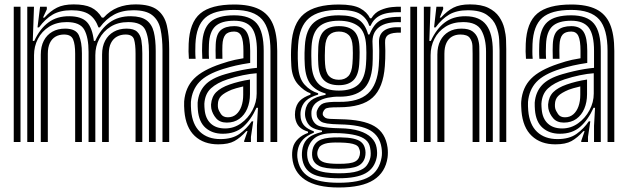

<svg xmlns="http://www.w3.org/2000/svg" viewBox="-20 -630 2785 852"><path d="M701 0V-405.8Q701 -459.8 692.4 -499.9Q683.8 -540 656.2 -562.2Q628.8 -584.5 572 -584.5Q522.2 -584.5 486.4 -565.2Q450.5 -546 423 -508.5H417Q402.5 -548.2 375.1 -566.4Q347.8 -584.5 297 -584.5Q247.2 -584.5 214 -565.4Q180.8 -546.2 153.2 -508.5H146.5L157.8 -600H187.5L188 -589L170.8 -552H177.2Q204 -581.5 232.8 -596Q261.5 -610.5 306.8 -610.5Q355.8 -610.5 384.5 -596.8Q413.2 -583 432 -552H440Q467.8 -582.8 503 -596.6Q538.2 -610.5 581.8 -610.5Q646.5 -610.5 678.4 -585.9Q710.2 -561.2 720.5 -516.5Q730.8 -471.8 730.8 -411.8V0ZM41 0V-600H71V0ZM161 0V-388Q161 -423.8 174.4 -449.5Q187.8 -475.2 212 -489.1Q236.2 -503 268.8 -503Q316.8 -503 330.1 -473.2Q343.5 -443.5 343.5 -393.8V0H313.5V-392Q313.5 -433 304.5 -454.9Q295.5 -476.8 264.2 -476.8Q242.8 -476.8 226.5 -467.4Q210.2 -458 201.2 -439.1Q192.2 -420.2 192.2 -391.2V0ZM101 0V-600H130.8L125.5 -448.5H132.2Q156.8 -502.2 194.8 -530.4Q232.8 -558.5 287.8 -558Q342.2 -557.5 366 -531.8Q389.8 -506 396.5 -448.5H402.5Q427 -502.2 466.4 -530.4Q505.8 -558.5 560.8 -558Q606.8 -557.5 630.5 -539.8Q654.2 -522 662.6 -487.9Q671 -453.8 671 -403.8V0H641V-399.8Q641 -463.5 624.6 -497.8Q608.2 -532 549.5 -532Q503.5 -532 470.6 -511.4Q437.8 -490.8 420.4 -457.4Q403 -424 403 -385.2V0H373V-399.8Q373 -463.5 354.2 -497.8Q335.5 -532 276.5 -532Q230.5 -532 197.9 -511.4Q165.2 -490.8 148.1 -457.4Q131 -424 131 -385.2V0ZM433 0V-388Q433 -423.8 446.6 -449.5Q460.2 -475.2 484.8 -489.1Q509.2 -503 541.8 -503Q573.8 -503 588.5 -489.1Q603.2 -475.2 607.4 -450.8Q611.5 -426.2 611.5 -393.8V0H581.5V-392Q581.5 -433 574.9 -454.9Q568.2 -476.8 537.2 -476.8Q515.8 -476.8 498.9 -467.4Q482 -458 472.4 -439.1Q462.8 -420.2 462.8 -391.2V0Z M1180.2 0V-404Q1180.2 -501.5 1143 -543.8Q1105.8 -586 1019.2 -586Q930.2 -586 890.5 -550.9Q850.8 -515.8 847.2 -434.8Q846.8 -419.5 846.6 -402.8Q846.5 -386 848 -369.2H818.2Q816.8 -387 816.6 -401.4Q816.5 -415.8 817.2 -436Q821 -530 868.5 -570Q916 -610 1019.2 -610Q1087.8 -610 1129.8 -589.1Q1171.8 -568.2 1191 -523Q1210.2 -477.8 1210.2 -404V0ZM978.8 -60Q1017.5 -60 1049.2 -82.6Q1081 -105.2 1100 -140.8Q1119 -176.2 1119 -214.8V-305Q1091.5 -303.2 1057.4 -296.1Q1023.2 -289 989.8 -278Q943 -262.5 916.2 -238Q889.5 -213.5 886.8 -169.5Q886.5 -162.8 887.1 -155.9Q887.8 -149 888 -144.8Q891.5 -104 915 -82Q938.5 -60 978.8 -60ZM986.5 -86Q955.5 -86 939.1 -105.1Q922.8 -124.2 917.8 -147.5Q917.2 -150.5 916.8 -157Q916.2 -163.5 916.5 -166.5Q919.2 -201 939.4 -221.1Q959.5 -241.2 998.8 -255Q1018.5 -262 1042.5 -267.9Q1066.5 -273.8 1089.2 -277V-212Q1089.2 -176.5 1077.1 -147.9Q1065 -119.2 1042 -102.6Q1019 -86 986.5 -86ZM991 -109.5Q1012.8 -109.5 1028 -122.5Q1043.2 -135.5 1051.2 -158Q1059.2 -180.5 1059.2 -209.2V-246.5Q1041 -242.2 1028.1 -238.5Q1015.2 -234.8 1008.2 -232Q975 -218.2 961.1 -204Q947.2 -189.8 946.8 -166.8Q946.8 -162 946.8 -158.1Q946.8 -154.2 947.8 -150Q950.8 -137.8 960.6 -123.6Q970.5 -109.5 991 -109.5ZM948.5 10.5Q883.8 10.5 844.1 -26.8Q804.5 -64 798.2 -137Q797.5 -146.2 797 -159.4Q796.5 -172.5 797.2 -180.2Q802.5 -241.8 840.6 -280.6Q878.8 -319.5 961 -346.8Q980.2 -353.2 993.9 -357.2Q1007.5 -361.2 1022.5 -364.5Q1037.5 -367.8 1060.2 -371.5V-404.2Q1060.2 -450.2 1050.9 -470.1Q1041.5 -490 1019.2 -490Q992 -490 980.1 -475.6Q968.2 -461.2 967 -429.5Q966.8 -424.2 966.5 -406Q966.2 -387.8 967 -369.2H937.2Q936.2 -391.5 936.6 -406.9Q937 -422.2 937.2 -432.8Q939.2 -479 960 -496.5Q980.8 -514 1019.2 -514Q1057.8 -514 1074 -488.5Q1090.2 -463 1090.2 -404.2V-350.8Q1053.2 -345.2 1026.5 -339.1Q999.8 -333 970.8 -324Q897 -300.8 864.5 -266Q832 -231.2 827.2 -177.8Q826.8 -170.5 827.1 -159.2Q827.5 -148 828.2 -139.5Q833.5 -77.2 867.5 -45Q901.5 -12.8 958.2 -12.8Q1010.5 -12.8 1042.8 -35.9Q1075 -59 1097 -91.5H1103.8L1093.5 -22.5V0H1063.8L1063.2 -4L1078.5 -48H1073Q1046.5 -18.5 1020.2 -4Q994 10.5 948.5 10.5ZM1120.2 0.2V-72L1124.8 -151.5H1118Q1094 -98.2 1058.8 -67.2Q1023.5 -36.2 967.5 -36.5Q921.8 -36.8 892.1 -62.8Q862.5 -88.8 858 -142.2Q857.8 -147.2 857.1 -157.6Q856.5 -168 857 -174.5Q861.2 -221.8 889.4 -252.2Q917.5 -282.8 980.2 -301Q1006 -308.5 1030.5 -314.1Q1055 -319.8 1077.6 -323.5Q1100.2 -327.2 1120.2 -329V-404Q1120.2 -475.8 1097 -506.9Q1073.8 -538 1019.2 -538Q962 -538 935.8 -513.6Q909.5 -489.2 907.2 -433.5Q906.8 -419 906.5 -403Q906.2 -387 907.5 -369.2H877.8Q876.5 -388.5 876.6 -404.4Q876.8 -420.2 877.2 -434Q880 -502.5 913 -532.2Q946 -562 1019.2 -562Q1089.5 -562 1119.9 -525.4Q1150.2 -488.8 1150.2 -404V0.2Z M1483 202Q1385.5 202 1334 167.9Q1282.5 133.8 1276.8 69Q1275.8 58 1276.5 46.6Q1277.2 35.2 1279.8 25Q1284.8 3.5 1303 -14Q1321.2 -31.5 1346.8 -40V-46Q1321.8 -53.2 1308 -67.4Q1294.2 -81.5 1289.8 -107Q1288.8 -112.2 1288.8 -121Q1288.8 -129.8 1289.8 -136.8Q1294 -165.8 1310.4 -182.5Q1326.8 -199.2 1357.8 -210V-216Q1329.8 -225.5 1302.9 -255.2Q1276 -285 1272.8 -337Q1272 -351 1271.6 -363Q1271.2 -375 1271.2 -386.1Q1271.2 -397.2 1271.6 -408Q1272 -418.8 1272.8 -430Q1278.5 -526.5 1328.9 -568.2Q1379.2 -610 1483.8 -610Q1547 -610 1578 -593.2Q1609 -576.5 1622 -549H1628Q1643 -574 1668.4 -585Q1693.8 -596 1719 -598.5Q1744.2 -601 1758.8 -600V-576Q1700 -577.2 1668.9 -562.4Q1637.8 -547.5 1624.5 -515.5H1618.5Q1608.5 -548.2 1579.5 -567.1Q1550.5 -586 1483.8 -586Q1395 -586 1351.4 -549.5Q1307.8 -513 1302.8 -429Q1301.8 -412.2 1301.4 -397.8Q1301 -383.2 1301.4 -368.9Q1301.8 -354.5 1302.8 -338Q1306.2 -282.2 1332 -254.1Q1357.8 -226 1391.8 -216.2V-210.2Q1355.2 -199.5 1337.2 -182.4Q1319.2 -165.2 1314.5 -137.5Q1313.2 -129.8 1313.4 -121.6Q1313.5 -113.5 1314.5 -106.2Q1318 -84.8 1331.8 -70.9Q1345.5 -57 1372.8 -47.2V-41.2Q1341 -28 1325.8 -12Q1310.5 4 1304 24.8Q1300.8 35.5 1299.6 46.9Q1298.5 58.2 1299.5 68.5Q1306.5 127 1350 154Q1393.5 181 1483 181Q1575.2 181 1619.1 154.1Q1663 127.2 1673.2 69Q1675 59.5 1674.9 48.1Q1674.8 36.8 1673 25.2Q1665 -27 1622.6 -51.6Q1580.2 -76.2 1488.8 -78Q1451 -78.8 1431.8 -81.9Q1412.5 -85 1403.9 -91Q1395.2 -97 1389.5 -106Q1386 -111.8 1385.1 -122Q1384.2 -132.2 1386.2 -138Q1395.8 -164 1414.8 -171.4Q1433.8 -178.8 1483.8 -178Q1571 -176.8 1612.9 -215.2Q1654.8 -253.8 1660.8 -338Q1662 -353.8 1662.5 -370.6Q1663 -387.5 1662.9 -404.9Q1662.8 -422.2 1661.8 -439.8Q1660 -476.8 1684.5 -494.2Q1709 -511.8 1758.8 -509V-485Q1721 -486.2 1704.2 -476.1Q1687.5 -466 1688.8 -440Q1689.8 -422.5 1689.9 -404.9Q1690 -387.2 1689.5 -370.1Q1689 -353 1687.8 -337Q1680.8 -240 1633.6 -197Q1586.5 -154 1483.8 -154Q1455.2 -154 1441.5 -152.4Q1427.8 -150.8 1422.4 -146Q1417 -141.2 1413 -131.5Q1412.2 -129.8 1412.1 -124.8Q1412 -119.8 1414.5 -116.2Q1419.5 -109.8 1424.8 -106.6Q1430 -103.5 1444 -102.5Q1458 -101.5 1489 -101Q1591.5 -99.5 1641.1 -70.2Q1690.8 -41 1699.8 25Q1701.2 35.8 1701.2 47.1Q1701.2 58.5 1699.8 69Q1690.5 134.8 1638.1 168.4Q1585.8 202 1483 202ZM1483 139Q1538.5 139 1567.1 129.6Q1595.8 120.2 1607.4 104.2Q1619 88.2 1623.5 69Q1625.2 61.8 1625.1 50.2Q1625 38.8 1622.2 24.5Q1618.2 3.2 1602.4 -9.9Q1586.5 -23 1558.4 -29.9Q1530.2 -36.8 1489 -38.8Q1425.8 -42.2 1393.1 -27.4Q1360.5 -12.5 1347.2 25.2Q1343.8 35.5 1343.1 46.9Q1342.5 58.2 1344.2 69.5Q1350.8 108.5 1384.1 123.8Q1417.5 139 1483 139ZM1483 119Q1421.8 119 1396.6 106.6Q1371.5 94.2 1366.2 69Q1364 58 1365 46.1Q1366 34.2 1369.5 25Q1379.5 -1 1405.9 -11.2Q1432.2 -21.5 1490 -20.5Q1524.5 -20 1546.6 -15.2Q1568.8 -10.5 1581.2 -0.8Q1593.8 9 1598.5 24.8Q1602 35.5 1602.1 46.8Q1602.2 58 1599.5 68.5Q1592 95.8 1566.4 107.4Q1540.8 119 1483 119ZM1483 97Q1510.2 97 1528.4 94.6Q1546.5 92.2 1557.1 86.1Q1567.8 80 1572.8 69Q1577.8 58.2 1577.6 47.2Q1577.5 36.2 1571.8 25Q1567.8 17.2 1557.5 12.5Q1547.2 7.8 1530.4 5.4Q1513.5 3 1489 2.5Q1442.2 1.2 1422.4 7.6Q1402.5 14 1396.2 24.2Q1389.2 35.8 1388.1 47.1Q1387 58.5 1391.8 69Q1398.5 84 1418.5 90.5Q1438.5 97 1483 97ZM1483 161Q1400.2 161 1363.4 140Q1326.5 119 1320.5 70Q1319.2 58.8 1319.9 47.8Q1320.5 36.8 1323.2 24.8Q1329.8 -3.2 1349.8 -19.2Q1369.8 -35.2 1408.8 -44.5V-50.5Q1377.8 -54.8 1360.2 -67.2Q1342.8 -79.8 1335.5 -106.8Q1333.8 -114 1333.5 -120.8Q1333.2 -127.5 1334.5 -137.5Q1338.5 -167.2 1359.8 -184.1Q1381 -201 1424.8 -209.2V-215.2Q1383 -226.8 1359.5 -255Q1336 -283.2 1332.5 -341Q1331.8 -355.2 1331.4 -368.5Q1331 -381.8 1331.4 -395.8Q1331.8 -409.8 1332.8 -426.5Q1337 -499 1373.5 -530.5Q1410 -562 1483.8 -562Q1542.8 -562 1572 -542.4Q1601.2 -522.8 1613.5 -477.2H1619.5Q1632 -507.2 1648 -524.4Q1664 -541.5 1690.1 -548.5Q1716.2 -555.5 1758.8 -555.5V-531.5Q1694.2 -534.2 1661.9 -509.4Q1629.5 -484.5 1633.2 -435.2Q1634.2 -423.5 1634.2 -404.9Q1634.2 -386.2 1634 -368.5Q1633.8 -350.8 1633 -341.5Q1627.5 -264 1589.9 -232Q1552.2 -200 1483.8 -201Q1460.5 -201.5 1434.8 -196.4Q1409 -191.2 1389.2 -178.6Q1369.5 -166 1363.5 -143.5Q1361.5 -135.8 1361.8 -125Q1362 -114.2 1363.8 -107.8Q1373 -76.2 1402.4 -69Q1431.8 -61.8 1489.2 -60.8Q1539.8 -60 1574.1 -49.1Q1608.5 -38.2 1627.8 -19.2Q1647 -0.2 1651.2 25.2Q1653.2 37 1653.4 48.5Q1653.5 60 1651.5 69.2Q1641.8 117 1602 139Q1562.2 161 1483 161ZM1483.8 -228Q1541.2 -228 1570.4 -254.9Q1599.5 -281.8 1604 -343.5Q1605 -355.2 1605.4 -368.6Q1605.8 -382 1605.8 -396.4Q1605.8 -410.8 1605 -425.2Q1601.8 -490.5 1569.6 -514.2Q1537.5 -538 1483.8 -538Q1425.2 -538 1395.8 -511.6Q1366.2 -485.2 1362.5 -424.5Q1361.2 -404.2 1361.4 -382.6Q1361.5 -361 1362.5 -342.5Q1366 -283.8 1395.6 -255.9Q1425.2 -228 1483.8 -228ZM1483.8 -252Q1440.8 -252 1418.1 -273.4Q1395.5 -294.8 1392.5 -344.2Q1391.2 -366.2 1391.4 -384.9Q1391.5 -403.5 1392.5 -422.2Q1395.5 -471.5 1418 -492.8Q1440.5 -514 1483.8 -514Q1527.5 -514 1550 -493.1Q1572.5 -472.2 1575 -424Q1575.8 -411.2 1575.8 -398.5Q1575.8 -385.8 1575.4 -372.5Q1575 -359.2 1574 -344.8Q1570.5 -295.2 1548 -273.6Q1525.5 -252 1483.8 -252ZM1483.8 -276Q1510 -276 1525.6 -292.1Q1541.2 -308.2 1544 -347.5Q1545 -360.2 1545.4 -371.6Q1545.8 -383 1545.8 -395.2Q1545.8 -407.5 1545 -422.5Q1543.2 -458.8 1527.6 -474.4Q1512 -490 1483.8 -490Q1455.8 -490 1440.2 -474Q1424.8 -458 1422.5 -421Q1421.5 -401.5 1421.4 -384.1Q1421.2 -366.8 1422.5 -346Q1424.8 -308.5 1440.2 -292.2Q1455.8 -276 1483.8 -276Z M2196.8 0V-405.8Q2196.8 -424.2 2195.1 -453.9Q2193.5 -483.5 2181.8 -513.5Q2170 -543.5 2140.6 -564Q2111.2 -584.5 2055.8 -584.5Q2006.2 -584.5 1973.4 -565.4Q1940.5 -546.2 1913 -508.5H1906.2L1916.5 -600H1946.2L1946.8 -590L1931.5 -552H1937Q1963.8 -581.5 1992 -596Q2020.2 -610.5 2065.5 -610.5Q2116 -610.5 2147.1 -595.1Q2178.2 -579.8 2194.9 -555.5Q2211.5 -531.2 2218.1 -503.9Q2224.8 -476.5 2225.6 -451.9Q2226.5 -427.2 2226.5 -411.8V0ZM1800.8 0V-600H1830.8V0ZM1920.8 0V-388Q1920.8 -423.8 1933.9 -449.5Q1947 -475.2 1971 -489.1Q1995 -503 2027.5 -503Q2060 -503 2076.8 -490.8Q2093.5 -478.5 2099.9 -460.4Q2106.2 -442.2 2106.8 -424Q2107.2 -405.8 2107.2 -393.8V0H2077.2V-392Q2077.2 -406.5 2076.5 -426.5Q2075.8 -446.5 2064.8 -461.6Q2053.8 -476.8 2023 -476.8Q2001.5 -476.8 1985.5 -467.4Q1969.5 -458 1960.8 -439.1Q1952 -420.2 1952 -391.2V0ZM1860.8 0V-600H1890.5L1885.2 -448.5H1892Q1916.5 -502.2 1954 -530.4Q1991.5 -558.5 2046.5 -558Q2109.2 -557.5 2138 -519.2Q2166.8 -481 2166.8 -403.8V0H2136.8V-399.8Q2136.8 -458.2 2116.2 -495.1Q2095.8 -532 2035.2 -532Q1989.2 -532 1956.9 -511.4Q1924.5 -490.8 1907.6 -457.4Q1890.8 -424 1890.8 -385.2V0Z M2676 0V-404Q2676 -501.5 2638.8 -543.8Q2601.5 -586 2515 -586Q2426 -586 2386.2 -550.9Q2346.5 -515.8 2343 -434.8Q2342.5 -419.5 2342.4 -402.8Q2342.2 -386 2343.8 -369.2H2314Q2312.5 -387 2312.4 -401.4Q2312.2 -415.8 2313 -436Q2316.8 -530 2364.2 -570Q2411.8 -610 2515 -610Q2583.5 -610 2625.5 -589.1Q2667.5 -568.2 2686.8 -523Q2706 -477.8 2706 -404V0ZM2474.5 -60Q2513.2 -60 2545 -82.6Q2576.8 -105.2 2595.8 -140.8Q2614.8 -176.2 2614.8 -214.8V-305Q2587.2 -303.2 2553.1 -296.1Q2519 -289 2485.5 -278Q2438.8 -262.5 2412 -238Q2385.2 -213.5 2382.5 -169.5Q2382.2 -162.8 2382.9 -155.9Q2383.5 -149 2383.8 -144.8Q2387.2 -104 2410.8 -82Q2434.2 -60 2474.5 -60ZM2482.2 -86Q2451.2 -86 2434.9 -105.1Q2418.5 -124.2 2413.5 -147.5Q2413 -150.5 2412.5 -157Q2412 -163.5 2412.2 -166.5Q2415 -201 2435.1 -221.1Q2455.2 -241.2 2494.5 -255Q2514.2 -262 2538.2 -267.9Q2562.2 -273.8 2585 -277V-212Q2585 -176.5 2572.9 -147.9Q2560.8 -119.2 2537.8 -102.6Q2514.8 -86 2482.2 -86ZM2486.8 -109.5Q2508.5 -109.5 2523.8 -122.5Q2539 -135.5 2547 -158Q2555 -180.5 2555 -209.2V-246.5Q2536.8 -242.2 2523.9 -238.5Q2511 -234.8 2504 -232Q2470.8 -218.2 2456.9 -204Q2443 -189.8 2442.5 -166.8Q2442.5 -162 2442.5 -158.1Q2442.5 -154.2 2443.5 -150Q2446.5 -137.8 2456.4 -123.6Q2466.2 -109.5 2486.8 -109.5ZM2444.2 10.5Q2379.5 10.5 2339.9 -26.8Q2300.2 -64 2294 -137Q2293.2 -146.2 2292.8 -159.4Q2292.2 -172.5 2293 -180.2Q2298.2 -241.8 2336.4 -280.6Q2374.5 -319.5 2456.8 -346.8Q2476 -353.2 2489.6 -357.2Q2503.2 -361.2 2518.2 -364.5Q2533.2 -367.8 2556 -371.5V-404.2Q2556 -450.2 2546.6 -470.1Q2537.2 -490 2515 -490Q2487.8 -490 2475.9 -475.6Q2464 -461.2 2462.8 -429.5Q2462.5 -424.2 2462.2 -406Q2462 -387.8 2462.8 -369.2H2433Q2432 -391.5 2432.4 -406.9Q2432.8 -422.2 2433 -432.8Q2435 -479 2455.8 -496.5Q2476.5 -514 2515 -514Q2553.5 -514 2569.8 -488.5Q2586 -463 2586 -404.2V-350.8Q2549 -345.2 2522.2 -339.1Q2495.5 -333 2466.5 -324Q2392.8 -300.8 2360.2 -266Q2327.8 -231.2 2323 -177.8Q2322.5 -170.5 2322.9 -159.2Q2323.2 -148 2324 -139.5Q2329.2 -77.2 2363.2 -45Q2397.2 -12.8 2454 -12.8Q2506.2 -12.8 2538.5 -35.9Q2570.8 -59 2592.8 -91.5H2599.5L2589.2 -22.5V0H2559.5L2559 -4L2574.2 -48H2568.8Q2542.2 -18.5 2516 -4Q2489.8 10.5 2444.2 10.5ZM2616 0.2V-72L2620.5 -151.5H2613.8Q2589.8 -98.2 2554.5 -67.2Q2519.2 -36.2 2463.2 -36.5Q2417.5 -36.8 2387.9 -62.8Q2358.2 -88.8 2353.8 -142.2Q2353.5 -147.2 2352.9 -157.6Q2352.2 -168 2352.8 -174.5Q2357 -221.8 2385.1 -252.2Q2413.2 -282.8 2476 -301Q2501.8 -308.5 2526.2 -314.1Q2550.8 -319.8 2573.4 -323.5Q2596 -327.2 2616 -329V-404Q2616 -475.8 2592.8 -506.9Q2569.5 -538 2515 -538Q2457.8 -538 2431.5 -513.6Q2405.2 -489.2 2403 -433.5Q2402.5 -419 2402.2 -403Q2402 -387 2403.2 -369.2H2373.5Q2372.2 -388.5 2372.4 -404.4Q2372.5 -420.2 2373 -434Q2375.8 -502.5 2408.8 -532.2Q2441.8 -562 2515 -562Q2585.2 -562 2615.6 -525.4Q2646 -488.8 2646 -404V0.2Z"/></svg>

Font: Big Shoulders Inline Display Thin Black
Style: Regular
Weight: 900
Version: Version 2.002